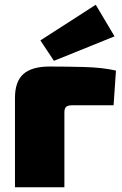

<svg xmlns="http://www.w3.org/2000/svg" viewBox="-20 -788 513 808"><path d="M189 -508Q259 -508 335 -506Q411 -504 468 -491L458 -345H285Q266 -345 258.5 -338.5Q251 -332 251 -315V0H43V-376Q43 -445 78.5 -476.5Q114 -508 189 -508ZM383 -768 462 -635 207 -532 150 -618Z"/></svg>

Font: Exo 2 Black
Style: Regular
Weight: 900
Designer: Natanael Gama
Foundry: Natanael Gama
Version: Version 2.010